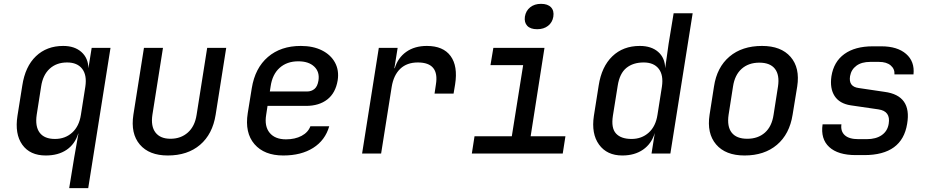

<svg xmlns="http://www.w3.org/2000/svg" viewBox="-20 -799 4840 999"><path d="M340 180 366 21 388 -104H387Q370 -49 326.5 -19.5Q283 10 218 10Q136 10 96 -46Q56 -102 71 -197L96 -354Q111 -453 167 -506.5Q223 -560 309 -560Q368 -560 403.5 -528.5Q439 -497 440 -444L457 -550H555L439 180ZM266 -76Q319 -76 355.5 -109Q392 -142 401 -202L424 -348Q433 -408 407.5 -441Q382 -474 329 -474Q274 -474 238.5 -441.5Q203 -409 194 -349L171 -202Q162 -141 186.5 -108.5Q211 -76 266 -76Z M853 10Q756 10 707.5 -47Q659 -104 674 -202L729 -550H828L773 -202Q764 -142 789 -109.5Q814 -77 867 -77Q921 -77 957.5 -109.5Q994 -142 1003 -202L1058 -550H1157L1102 -202Q1086 -101 1021 -45.5Q956 10 853 10Z M1454 10Q1355 10 1304 -49Q1253 -108 1269 -210L1290 -340Q1307 -445 1374 -502.5Q1441 -560 1545 -560Q1609 -560 1655 -537Q1701 -514 1723 -473.5Q1745 -433 1737 -381Q1726 -315 1683 -281.5Q1640 -248 1572 -248H1372L1365 -202Q1355 -142 1383 -108Q1411 -74 1468 -74Q1515 -74 1549 -92Q1583 -110 1595 -142H1693Q1672 -69 1609.5 -29.5Q1547 10 1454 10ZM1384 -323H1578Q1600 -323 1616 -336Q1632 -349 1637 -380Q1644 -425 1615 -452.5Q1586 -480 1532 -480Q1473 -480 1435 -446Q1397 -412 1388 -349Z M1864 0 1951 -550H2049L2032 -444H2034Q2050 -498 2093.5 -529Q2137 -560 2201 -560Q2286 -560 2324.5 -507.5Q2363 -455 2348 -360L2340 -312H2241L2248 -359Q2267 -474 2154 -474Q2097 -474 2062.5 -441Q2028 -408 2018 -347L1963 0Z M2435 0 2449 -90H2643L2702 -460H2532L2547 -550H2813L2741 -90H2922L2908 0ZM2775 -647Q2740 -647 2723.5 -664.5Q2707 -682 2711 -712Q2716 -743 2738.5 -761Q2761 -779 2795 -779Q2830 -779 2847 -761Q2864 -743 2859 -712Q2854 -682 2831.5 -664.5Q2809 -647 2775 -647Z M3218 10Q3138 10 3097 -46.5Q3056 -103 3070 -196L3095 -354Q3110 -452 3166 -506Q3222 -560 3309 -560Q3369 -560 3404.5 -529Q3440 -498 3441 -444L3459 -572L3485 -730H3584L3468 0H3370L3387 -107Q3370 -51 3326 -20.5Q3282 10 3218 10ZM3266 -76Q3319 -76 3355.5 -109Q3392 -142 3401 -202L3424 -348Q3433 -408 3407.5 -441Q3382 -474 3329 -474Q3274 -474 3239 -445.5Q3204 -417 3194 -353L3169 -197Q3159 -133 3185 -104.5Q3211 -76 3266 -76Z M3854 10Q3755 10 3706 -47.5Q3657 -105 3672 -202L3695 -349Q3710 -449 3775.5 -504.5Q3841 -560 3945 -560Q4044 -560 4093.5 -503Q4143 -446 4128 -349L4104 -202Q4088 -101 4022.5 -45.5Q3957 10 3854 10ZM3868 -77Q3924 -77 3960 -109Q3996 -141 4005 -202L4028 -349Q4037 -409 4012 -441Q3987 -473 3931 -473Q3875 -473 3839 -441Q3803 -409 3794 -349L3771 -202Q3762 -141 3787 -109Q3812 -77 3868 -77Z M4433 8Q4340 8 4294.5 -34Q4249 -76 4260 -152H4358Q4353 -116 4375.5 -95.5Q4398 -75 4446 -75H4490Q4538 -75 4568 -96Q4598 -117 4604 -155Q4615 -221 4550 -230L4406 -251Q4348 -260 4322.5 -299.5Q4297 -339 4306 -402Q4318 -478 4373.5 -518Q4429 -558 4521 -558H4566Q4649 -558 4694.5 -518.5Q4740 -479 4733 -412H4634Q4636 -440 4614.5 -458.5Q4593 -477 4553 -477H4508Q4463 -477 4436 -457Q4409 -437 4403 -403Q4394 -348 4448 -341L4583 -321Q4725 -302 4700 -155Q4674 8 4477 8Z"/></svg>

Font: JetBrains Mono NL Medium
Style: Italic
Weight: 500
Italic angle: -9°
Monospace: yes
Designer: Philipp Nurullin, Konstantin Bulenkov
Foundry: JetBrains
Version: Version 2.305; ttfautohint (v1.8.4.7-5d5b)